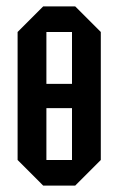

<svg xmlns="http://www.w3.org/2000/svg" viewBox="-20 -580 370 600"><path d="M35 -80V-480L115 -560H215L295 -480V-80L215 0H115ZM125 -480V-318H205V-480ZM125 -80H205V-242H125Z"/></svg>

Font: Tektur Condensed
Style: Regular
Weight: 400
Width: 3
Designer: Adam Jagosz
Foundry: Adam Jagosz
Version: Version 1.005;gftools[0.9.30]